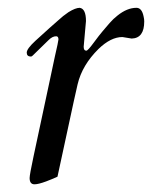

<svg xmlns="http://www.w3.org/2000/svg" viewBox="-20 -460 391 494"><path d="M318.8 -360.8 294.9 -364.7Q265.1 -364.7 233.4 -334Q191.4 -292.5 179.7 -243.2Q174.8 -221.7 169.9 -199.7L127.9 -5.4Q122.1 -2.9 114.5 0.5Q106.9 3.9 98.6 6.8Q78.6 14.2 68.8 14.2Q56.2 14.2 56.2 -2Q56.2 -10.3 66.4 -58.1Q76.7 -106 88.9 -163.3Q101.1 -220.7 109.1 -257.8Q117.2 -294.9 121.3 -315.2Q125.5 -335.4 127.9 -344.7Q130.4 -356.4 130.4 -358.4Q130.4 -366.7 124.5 -366.7Q114.7 -366.7 105 -356.9L64 -316.9Q61.5 -314.5 59.6 -314.5Q48.8 -314.5 48.8 -324.7Q48.8 -334.5 71.3 -355.2Q93.8 -376 107.7 -388.2Q121.6 -400.4 128.7 -406.7Q135.7 -413.1 142.3 -418.5Q148.9 -423.8 156.2 -428.7Q174.3 -439.9 185.1 -439.9Q201.2 -437.5 201.2 -405.8L195.3 -339.8Q195.3 -329.6 202.1 -329.6Q206.1 -329.6 220.9 -349.9Q235.8 -370.1 244.4 -380.1Q252.9 -390.1 262.2 -400.9Q271.5 -411.6 282.2 -419.9Q307.1 -439.9 331.1 -439.9Q345.2 -439.9 349.6 -417Q351.1 -410.6 351.1 -404.8Q351.1 -361.8 318.8 -360.8Z"/></svg>

Font: Cardo-Italic
Style: Italic
Weight: 400
Italic angle: -12°
Designer: David J. Perry
Foundry: David J. Perry
Version: Version 0.991